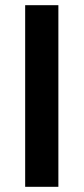

<svg xmlns="http://www.w3.org/2000/svg" viewBox="-20 -720 322 740"><path d="M205 0H77V-700H205Z"/></svg>

Font: Cabin
Style: Bold
Weight: 700
Designer: Pablo Impallari
Foundry: Pablo Impallari. http://www.impallari.com Igino Marini. http://www.ikern.com
Version: Version 3.001;hotconv 1.0.109;makeotfexe 2.5.65596